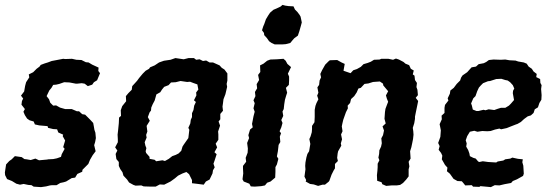

<svg xmlns="http://www.w3.org/2000/svg" viewBox="-33 -752 2271 787"><path d="M34 1 16 -10 -4 -18 -12 -34 -13 -45 -8 -78 5 -92 15 -99 28 -112 56 -108 67 -100 76 -99 93 -96 112 -102 127 -95 160 -98 165 -99 185 -100 200 -103 217 -109 220 -120 232 -142 226 -149 234 -176 224 -194 226 -200 206 -209 201 -222 185 -223 164 -228 162 -235 128 -238 110 -242 105 -254 88 -259 78 -266 69 -280 63 -294 69 -305 55 -323 57 -338 62 -348 53 -360 66 -377 70 -400 74 -415 87 -435 85 -447 103 -456 117 -470 129 -479 134 -486 150 -492 163 -496 179 -502 195 -505 226 -511 234 -510 262 -511 280 -507 301 -506 319 -497 330 -496 345 -487 371 -475 370 -461 377 -452 365 -423 352 -415 345 -405 327 -399 314 -409 302 -411 283 -409H278L252 -414L230 -415L210 -408L197 -405L185 -404L178 -392L169 -381L158 -358L168 -345L173 -331L185 -319L197 -320L213 -311L234 -305H261L282 -296H291L304 -284L316 -282L327 -271L336 -262L349 -248L352 -232L354 -220L358 -208L360 -186L357 -170L353 -157L359 -132L347 -116L336 -97L329 -80L324 -75L305 -56L304 -48L284 -39L275 -24L261 -22L238 -8L228 -5L214 -2L199 7H181L172 8L156 12L135 15L105 13L96 7L83 6L64 2L49 5Z M605 13H587L556 12L546 8L523 9L514 6L496 -4L488 -16L473 -32L469 -46L460 -59L454 -72V-88L444 -100L441 -121L448 -135L439 -148L450 -169V-181L449 -200L451 -217L454 -247L455 -270L463 -277L462 -300L468 -317L484 -337L483 -358L493 -370L507 -384L509 -399L520 -411L529 -421L537 -432L552 -450L564 -462L578 -470L582 -476L601 -484L619 -496L639 -503L666 -507L686 -514L720 -509L740 -514H762L771 -507L785 -509L799 -502L812 -504L826 -496H840L867 -484L876 -474L887 -467L899 -451V-422L896 -408L898 -396L891 -366L883 -345L881 -329L879 -315L881 -298L870 -285V-263L863 -254L869 -237L861 -213L862 -201V-179L851 -163L857 -148L846 -128L855 -120L847 -95L842 -81L847 -66L840 -54L838 -41L826 -16L811 -8L802 5L771 1L754 -1V-14L742 -38L731 -47L715 -41L697 -32L684 -21L666 -8L640 5L622 4ZM607 -91 633 -95 643 -92 659 -101 673 -112 687 -117 699 -123 710 -134 715 -151 720 -159 734 -179 739 -186 743 -220 739 -228 747 -246 749 -261 754 -272V-288L760 -301L763 -319L770 -334L762 -341L772 -361L771 -373L780 -385L776 -406L759 -412L746 -417L734 -416L707 -420L687 -415L668 -414L658 -403L640 -396L631 -385L624 -374L608 -365L601 -340L593 -325L587 -311L586 -299L580 -291L573 -272L581 -257L568 -236L571 -213L566 -199L568 -188L560 -169L563 -155L567 -145L564 -132L566 -125L580 -109V-101L601 -97Z M1093 -570 1080 -576 1070 -583 1061 -596 1050 -608 1049 -617 1041 -628 1046 -644 1050 -653 1057 -673 1066 -688 1074 -700 1088 -712 1100 -717 1117 -725 1125 -732 1136 -729 1150 -727 1170 -726 1176 -713 1186 -703 1195 -691 1199 -684 1202 -670 1204 -660 1200 -645 1194 -624 1188 -606 1173 -595 1166 -587 1157 -576 1138 -571 1124 -570ZM1011 13 995 12 989 1 966 -8 961 -17 964 -41 963 -61V-72L976 -89L974 -105L982 -126L983 -143L980 -166L988 -186L985 -198L992 -221L1003 -230L1000 -244L1003 -259L1006 -275L1011 -294L1006 -308L1011 -329L1006 -341L1014 -358L1012 -375L1021 -390L1019 -407L1029 -424L1025 -445L1034 -457L1033 -484L1047 -491L1062 -503L1075 -508L1102 -509L1129 -511L1138 -503L1145 -490L1160 -477L1147 -450L1152 -438V-422L1151 -404L1139 -392L1144 -372L1140 -360L1135 -343L1132 -324L1130 -305L1125 -295L1128 -277L1120 -260L1125 -248L1120 -230L1113 -214L1119 -206L1114 -192L1116 -170L1109 -158L1106 -132L1102 -111L1108 -101L1102 -78L1096 -67V-48L1095 -24L1076 -8L1062 -3L1053 8L1038 11Z M1300 -487 1314 -501 1319 -505 1349 -506 1367 -496 1380 -490 1375 -462 1404 -452 1415 -464 1430 -469 1446 -478 1457 -489 1474 -494 1487 -499 1500 -507 1523 -508 1530 -511H1559L1578 -507L1590 -512L1602 -508L1621 -498L1629 -491L1644 -485L1651 -470L1663 -463L1659 -447L1666 -442L1668 -424L1676 -412L1674 -395L1678 -384L1680 -362L1671 -351L1681 -338L1678 -323L1671 -289L1668 -274V-265L1665 -247L1659 -228L1661 -214L1662 -200L1660 -182L1657 -167L1653 -148L1648 -132L1649 -118L1650 -102L1642 -89L1645 -70L1642 -58V-29L1632 -16L1619 -2L1607 6L1593 8H1572L1550 10L1534 3L1531 -5L1513 -11L1512 -34L1514 -52L1515 -67V-81L1522 -95L1518 -106L1521 -121L1522 -136L1529 -151L1532 -165L1530 -185L1537 -198L1541 -217L1535 -234L1548 -246L1543 -265L1545 -293L1547 -306L1553 -322L1558 -335L1553 -347L1549 -361L1558 -378L1538 -402L1537 -409L1524 -418L1496 -416L1477 -410L1461 -408L1446 -392L1436 -389L1429 -373L1419 -358L1406 -346L1402 -330L1392 -319L1393 -308L1385 -292L1374 -261L1370 -244L1368 -234L1371 -214L1365 -201L1369 -181L1364 -164L1366 -155L1353 -132L1351 -123L1349 -105L1352 -92L1340 -80V-62L1335 -54L1326 -36L1317 -11L1314 -7L1299 5H1289L1271 10L1253 4L1238 2L1220 -8L1222 -14L1215 -28L1219 -58L1218 -72L1219 -86L1223 -107L1227 -121L1234 -132L1237 -150L1239 -162L1235 -182L1240 -193L1245 -210L1246 -223V-236L1256 -251L1257 -273V-285V-302L1260 -318L1264 -329L1272 -345L1267 -360L1272 -372L1268 -394L1275 -404L1277 -422L1283 -435L1280 -449L1287 -464Z M1906 13 1901 7 1874 8 1866 -2 1860 -9 1842 -10 1826 -19 1816 -33 1811 -40 1799 -50 1801 -65 1791 -76 1786 -85 1778 -99 1780 -114 1775 -125 1765 -138 1769 -153 1763 -166 1772 -191 1774 -218 1769 -243 1778 -263 1777 -278 1789 -289V-310L1791 -322L1805 -340L1802 -349L1811 -368L1813 -381L1827 -392L1839 -408L1853 -422L1857 -434L1863 -443L1882 -456L1890 -465L1900 -476L1918 -479L1929 -489L1950 -493L1960 -498L1971 -506L1990 -508L2020 -507L2038 -508L2055 -505L2074 -504H2079L2091 -500L2114 -496L2126 -491L2134 -479L2147 -470L2154 -459L2167 -449L2165 -436L2181 -428L2182 -412L2187 -403L2185 -387L2187 -362L2186 -343L2178 -330L2172 -312L2159 -304L2154 -289L2143 -279L2130 -275L2115 -264L2102 -252L2088 -244L2082 -242L2059 -233L2044 -227L2021 -222L2014 -225L1996 -221L1978 -215L1964 -214L1944 -215L1924 -212L1911 -216L1893 -212L1882 -194L1876 -177L1880 -164L1878 -151L1886 -137L1891 -123L1893 -112L1907 -105L1917 -102L1927 -90L1932 -88L1946 -91L1968 -88L2001 -86L2007 -90L2030 -94L2038 -99L2059 -102L2067 -106L2090 -101L2110 -99L2108 -87L2112 -73L2114 -40L2111 -31L2086 -17L2069 -10L2062 -2L2035 3L2014 8L1995 7L1979 15L1969 14L1936 11L1932 14ZM1920 -297H1928L1949 -302L1957 -300L1970 -304L1993 -301L2007 -306L2020 -310H2038L2053 -319L2061 -327L2074 -342L2069 -370L2070 -380L2075 -389L2069 -403L2058 -415L2048 -422L2038 -424L2022 -429L2001 -428L1976 -420L1967 -419L1947 -411L1938 -402L1930 -393L1923 -378L1916 -358L1907 -349L1898 -328L1901 -320L1905 -303Z"/></svg>

Font: Winky Rough Medium
Style: Italic
Weight: 500
Italic angle: -8.97852°
Designer: Simon Atzbach
Foundry: typofactur
Version: Version 1.206; ttfautohint (v1.8.4.7-5d5b)